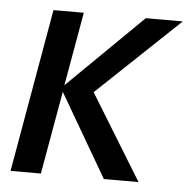

<svg xmlns="http://www.w3.org/2000/svg" viewBox="-42 -532 568 574"><g transform="rotate(5 242.0 -245.0)"><path d="M96 -490H187L148 -269L373 -490H484L237 -256L394 0H290L145 -249L101 0H10Z"/></g></svg>

Font: Cabin
Style: Italic
Weight: 400
Italic angle: -7°
Designer: Pablo Impallari
Foundry: Pablo Impallari. http://www.impallari.com Igino Marini. http://www.ikern.com
Version: Version 2.200